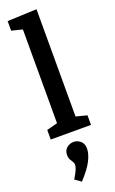

<svg xmlns="http://www.w3.org/2000/svg" viewBox="-202 -820 701 1170"><g transform="rotate(-20 149.0 -235.0)"><path d="M209 -72 199 -83 280 -62V0H19V-62L99 -83L89 -72V-696L98 -686L19 -706V-768L209 -776ZM110 306 70 278Q91 244 98.5 225Q106 206 106 195Q106 183 99.5 174Q93 165 86.5 153Q80 141 80 123Q80 93 100 77Q120 61 144 61Q168 61 188 77.5Q208 94 208 127Q208 161 186 204.5Q164 248 110 306Z"/></g></svg>

Font: Bitter Thin SemiBold
Style: Regular
Weight: 600
Version: Version 2.002